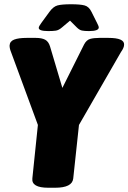

<svg xmlns="http://www.w3.org/2000/svg" viewBox="-20 -880 603 902"><path d="M207 2Q127 2 132 -42L158 -293L32 -635Q25 -652 25 -666Q26 -686 46.5 -694Q67 -702 106 -702H148Q176 -702 192 -693.5Q208 -685 215 -662L273 -467L375 -671Q386 -692 403 -697Q420 -702 447 -702H489Q565 -702 563 -670Q563 -656 548 -635L351 -293L324 -41Q319 2 239 2ZM207 -734Q162 -734 162 -749Q162 -756 174 -772L212 -824Q230 -849 250 -854.5Q270 -860 314 -860Q357 -860 377.5 -854.5Q398 -849 410 -824L436 -772Q444 -757 444 -751Q444 -734 398 -734Q377 -734 365 -736.5Q353 -739 341 -751L309 -783L271 -751Q256 -738 242 -736Q228 -734 207 -734Z"/></svg>

Font: Asap Semi Condensed Semi Condensed Black
Style: Italic
Weight: 900
Width: 4
Italic angle: -6°
Designer: Pablo Cosgaya
Foundry: Omnibus-Type
Version: Version 3.001; ttfautohint (v1.8.4.7-5d5b)